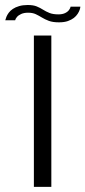

<svg xmlns="http://www.w3.org/2000/svg" viewBox="-56 -728 332 748"><path d="M76 0H144V-589.5H76ZM173.5 -641Q194.5 -641 208.5 -646Q222.5 -651 231.8 -658.2Q241 -665.5 246.5 -674Q252 -682.5 254.5 -690Q257 -697.5 257 -702H219Q218.5 -697 213.2 -689.5Q208 -682 197.5 -677Q187 -672 171.5 -672Q150.5 -672 136.8 -677.5Q123 -683 111.8 -690.2Q100.5 -697.5 87 -703Q73.5 -708.5 52 -708.5Q33 -708.5 18.5 -704.2Q4 -700 -6 -693.2Q-16 -686.5 -22 -678.2Q-28 -670 -31 -662.5Q-34 -655 -35.5 -649H3Q4 -654.5 9.8 -661.5Q15.5 -668.5 26.5 -673.5Q37.5 -678.5 53.5 -678.5Q71 -678.5 83.2 -672.8Q95.5 -667 107.2 -659.8Q119 -652.5 134.2 -646.8Q149.5 -641 173.5 -641Z"/></svg>

Font: Anybody Expanded Light
Style: Regular
Weight: 300
Width: 7
Version: Version 1.113;gftools[0.9.25]